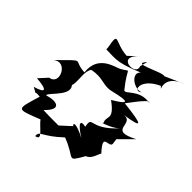

<svg xmlns="http://www.w3.org/2000/svg" viewBox="-272 -1162 1409 1409"><g transform="rotate(45 432.5 -457.5)"><path d="M762 -339 865 -442C666 -338 783 -514 677 -504C844 -529 833 -546 619 -569C615 -558 732 -732 744 -698C624 -721 572 -611 550 -634C430 -781 501 -768 418 -724C384 -706 230 -684 250 -520C113 -527 206 -601 24 -422C112 -499 195 -323 95 -310L34 -243C152 -235 159 -210 62 -182C144 -139 57 -171 144 -162C88 27 80 25 266 -48C301 0 394 54 325 66C320 12 360 38 487 -82C655 -19 612 43 692 -93C736 -106 746 -171 759 -186C645 -310 771 -250 768 -298ZM390 -109C470 -111 286 -108 233 -112C332 -208 259 -231 170 -202C159 -228 349 -353 217 -412L146 -341C325 -338 221 -485 271 -568C379 -592 410 -545 491 -565C637 -601 651 -586 531 -515C662 -420 580 -414 613 -351C494 -325 655 -347 725 -414C565 -241 517 -349 536 -242C484 -255 462 -234 575 -163C464 -221 449 -199 471 -183ZM507 -841C541 -758 314 -770 458 -894L383 -825C247 -834 215 -922 243 -773L244 -753C357 -752 371 -734 615 -843C437 -803 574 -684 650 -713C594 -667 568 -780 717 -847C767 -790 647 -914 834 -981L685 -915C653 -930 435 -801 522 -900Z"/></g></svg>

Font: Asimov Silicon
Style: Regular
Weight: 400
Designer: Google
Version: Version 2.000980; 2014